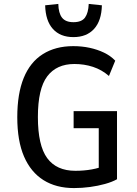

<svg xmlns="http://www.w3.org/2000/svg" viewBox="-20 -949 699 978"><path d="M357 9Q266 9 201.5 -31.5Q137 -72 102.5 -151.5Q68 -231 68 -352Q68 -472 101 -552.5Q134 -633 198.5 -673.5Q263 -714 353 -714Q397 -714 436.5 -705.5Q476 -697 509.5 -681Q543 -665 567 -640L535 -562Q498 -594 453.5 -608.5Q409 -623 359 -623Q268 -623 220.5 -560Q173 -497 173 -353Q173 -208 220.5 -143.5Q268 -79 364 -79Q408 -79 447 -86Q486 -93 519 -107L483 -66V-296H355V-383H576V-36Q551 -22 515 -12Q479 -2 438.5 3.5Q398 9 357 9ZM354 -760Q287 -760 249.5 -801.5Q212 -843 210 -922L277 -929Q278 -882 296 -859Q314 -836 354 -836Q396 -836 413 -859.5Q430 -883 432 -929L499 -922Q497 -843 459 -801.5Q421 -760 354 -760Z"/></svg>

Font: Nunito Sans 7pt Condensed SemiBold
Style: Regular
Weight: 600
Width: 3
Designer: Vernon Adams
Foundry: Vernon Adams
Version: Version 3.101;gftools[0.9.27]